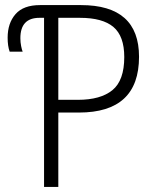

<svg xmlns="http://www.w3.org/2000/svg" viewBox="-20 -734 609 754"><path d="M153 0H209V-292H290Q526 -292 526 -511Q526 -714 298 -714H137Q72 -714 41 -678.5Q10 -643 10 -586Q10 -553 18 -531H69Q66 -538 63 -553Q60 -568 60 -584Q60 -664 135 -664H153ZM209 -342V-664H294Q383 -664 425.5 -628Q468 -592 468 -510Q468 -418 421.5 -380Q375 -342 286 -342Z"/></svg>

Font: Noto Sans UI SemiCondensed Light
Style: Regular
Weight: 300
Width: 4
Designer: Monotype Design Team
Foundry: Monotype Imaging Inc.
Version: Version 1.901